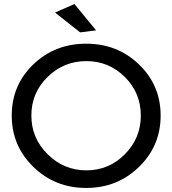

<svg xmlns="http://www.w3.org/2000/svg" viewBox="-20 -922 852 949"><path d="M348 -902 455 -772 376 -762 252 -860ZM774 -351Q774 -201 667 -97Q560 7 406 7Q252 7 145 -97Q38 -201 38 -351Q38 -501 144.5 -603.5Q251 -706 406 -706Q561 -706 667.5 -603Q774 -500 774 -351ZM407 -620Q295 -620 215 -541.5Q135 -463 135 -351Q135 -239 215.5 -159.5Q296 -80 407 -80Q518 -80 597 -159.5Q676 -239 676 -351Q676 -463 597 -541.5Q518 -620 407 -620Z"/></svg>

Font: Montserrat arm
Style: Regular
Weight: 400
Designer: Julieta Ulanovsky
Foundry: Julieta Ulanovsky
Version: Version 6.000;PS 006.000;hotconv 1.0.88;makeotf.lib2.5.64775